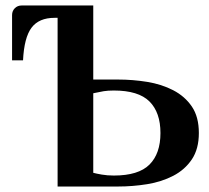

<svg xmlns="http://www.w3.org/2000/svg" viewBox="-20 -680 762 700"><path d="M190 0V-615H179Q122 -615 95 -579Q68 -543 64 -460H24V-625Q24 -640 34 -650Q44 -660 59 -660H320V-390H410Q464 -390 516.5 -381.5Q569 -373 611.5 -351Q654 -329 679.5 -291.5Q705 -254 705 -195Q705 -137 679.5 -99Q654 -61 611.5 -39Q569 -17 516.5 -8.5Q464 0 410 0ZM395 -40Q485 -40 525 -80Q565 -120 565 -195Q565 -270 525 -310Q485 -350 395 -350Q373 -350 358 -347.5Q343 -345 320 -340V-50Q331 -47 351 -43.5Q371 -40 395 -40Z"/></svg>

Font: El Messiri
Style: Bold
Weight: 700
Designer: Mohamed Gaber
Foundry: Kief Type Foundry
Version: Version 2.020; ttfautohint (v1.8.3)